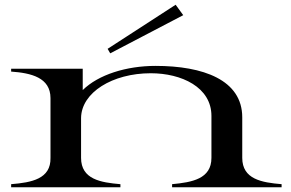

<svg xmlns="http://www.w3.org/2000/svg" viewBox="-20 -790 1226 810"><path d="M1002 -124V-295C1002 -453 837 -512 636 -512C513 -512 395 -475 329 -410V-500H27V-488C111 -482 193 -463 193 -376V-124C195 -35 113 -20 27 -13V0H488V-13C406 -20 322 -33 322 -124V-292C323 -400 455 -481 616 -481C746 -481 872 -422 872 -301V-124C872 -35 790 -21 706 -13V0H1168V-13C1084 -20 1002 -34 1002 -124ZM753 -726 721 -770 434 -584 445 -565Z"/></svg>

Font: Sprat Extended Medium
Style: Regular
Weight: 500
Width: 9
Designer: Ethan Nakache
Foundry: Collletttivo
Version: Version 2.000;Glyphs 3.2 (3217)